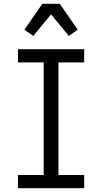

<svg xmlns="http://www.w3.org/2000/svg" viewBox="-20 -995 540 1015"><path d="M75 0V-70H211V-665H75V-735H425V-665H289V-70H425V0ZM156 -805 109 -838 204 -975H296L391 -838L344 -805L250 -919Z"/></svg>

Font: Iosevka Custom
Style: Regular
Weight: 400
Monospace: yes
Designer: Belleve Invis
Foundry: Belleve Invis
Version: Version 32.5.0; ttfautohint (v1.8.4)